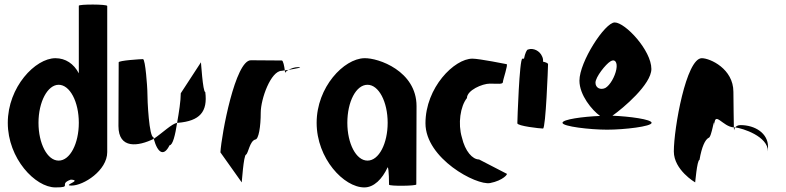

<svg xmlns="http://www.w3.org/2000/svg" viewBox="-20 -810 3432 838"><path d="M14 -274C14 -118 134 8 222 8C299 8 233 -6 289 -26C342 -23 249 0 292 0C345 0 448 -66 448 -146V-784C448 -792 324 -792 324 -785V-490C302 -532 266 -556 222 -556C134 -556 14 -430 14 -274ZM148 -274C148 -366 188 -440 236 -440C285 -440 324 -366 324 -274C324 -184 286 -109 236 -109C186 -109 148 -184 148 -274Z M497 -260C497 -158 584 -171 651 -204C650 -206 651 -209 650 -211C631 -211 623 -366 623 -416C623 -424 615 -552 604 -552C594 -552 498 -546 498 -538C498 -538 497 -340 497 -260ZM651 -204C669 -139 696 -127 720 -176C734 -176 745 -221 753 -274C730 -270 689 -230 651 -204ZM753 -274H757C852 -282 887 -322 876 -408C865 -408 857 -546 857 -538L769 -403C769 -370 761 -319 753 -274Z M942 -145 1035 -14C1035 -6 1043 -135 1054 -135C1064 -142 1070 -194 1094 -201C1109 -201 1118 -258 1118 -318C1118 -378 1162 -501 1210 -501C1210 -501 1215 -502 1223 -503C1221 -520 1216 -546 1210 -546C1210 -546 1117 -547 1075 -547C1007 -547 947 -225 942 -145ZM1223 -503C1224 -498 1224 -494 1224 -491C1224 -494 1230 -500 1239 -505C1233 -504 1228 -504 1223 -503ZM1239 -505C1269 -510 1308 -517 1281 -517C1265 -517 1250 -511 1239 -505Z M1362 -274C1362 -118 1481 8 1570 8C1612 8 1648 -28 1672 -80C1678 -76 1678 -4 1678 -4C1678 3 1797 2 1797 -5L1798 -347C1798 -500 1631 -558 1570 -556C1481 -554 1362 -430 1362 -274ZM1496 -274C1496 -366 1534 -440 1584 -440C1633 -440 1672 -366 1672 -274C1672 -184 1634 -109 1584 -109C1534 -109 1496 -184 1496 -274Z M1837 -272C1837 -118 2059 0 2119 -11C2176 -22 2199 -52 2191 -52L2071 -114C2042 -114 2010 -150 1996 -210C1978 -270 1989 -346 2018 -382C2018 -416 2085 -445 2118 -445C2152 -445 2175 -441 2175 -452C2175 -462 2199 -530 2191 -530C2191 -530 2072 -554 2042 -554C1963 -554 1837 -428 1837 -272Z M2238 -272C2238 -260 2337 -249 2350 -249C2362 -249 2372 -518 2372 -530C2372 -534 2363 -538 2350 -541C2351 -548 2350 -556 2346 -564C2336 -588 2308 -602 2285 -594C2279 -594 2272 -578 2267 -554H2260C2247 -554 2238 -284 2238 -272Z M2435 -274C2435 -258 2555 -244 2630 -244C2705 -244 2824 -258 2824 -274C2824 -289 2728 -302 2653 -305C2700 -338 2823 -442 2823 -509C2823 -590 2709 -712 2663 -712C2620 -712 2509 -540 2509 -458C2509 -395 2564 -329 2599 -304C2524 -301 2435 -289 2435 -274ZM2579 -449C2579 -474 2624 -530 2644 -542C2664 -555 2676 -538 2670 -507C2664 -476 2643 -438 2622 -426C2601 -416 2579 -426 2579 -449Z M2921 -149C2921 -68 3014 -14 3014 -14C3014 -6 3022 -112 3033 -112C3043 -171 3058 -200 3072 -208C3087 -208 3098 -314 3098 -261C3098 -331 3134 -256 3183 -254C3183 -281 3181 -346 3181 -409C3181 -510 3079 -556 3043 -556C2975 -556 2921 -250 2921 -149ZM3183 -254C3184 -246 3183 -242 3184 -241C3184 -237 3183 -246 3189 -254ZM3189 -254C3222 -250 3332 -215 3332 -149V-170C3332 -228 3276 -264 3212 -264C3200 -264 3193 -259 3189 -254Z"/></svg>

Font: Ampere
Style: UltCnd
Weight: 400
Version: Version 1